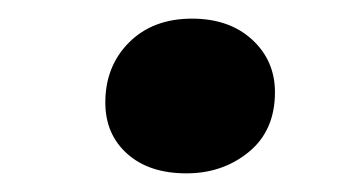

<svg xmlns="http://www.w3.org/2000/svg" viewBox="-20 -412 390 206"><path d="M93 -302Q93 -341 118.5 -366.5Q144 -392 186 -392Q226 -392 250.5 -369.5Q275 -347 275 -313Q275 -272 247 -249Q219 -226 180 -226Q140 -226 116.5 -247Q93 -268 93 -302Z"/></svg>

Font: Literata 36pt SemiBold
Style: Italic
Weight: 600
Italic angle: -2°
Designer: Latin by Veronika Burian and Jose Scaglione. Greek by Irene Vlachou. Cyrillic by Vera Evstafieva
Foundry: TypeTogether
Version: Version 3.002